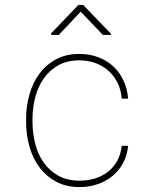

<svg xmlns="http://www.w3.org/2000/svg" viewBox="-20 -760 640 790"><path d="M307.6 -16.6Q341.3 -16.6 371.3 -25.9Q401.4 -35.2 424.6 -53.5Q447.8 -71.8 462.4 -98.6Q477.1 -125.5 481 -160.2H507.3Q503.4 -120.6 486.3 -89.1Q469.2 -57.6 442.6 -35.6Q416 -13.7 381.1 -2Q346.2 9.8 307.6 9.8Q252 9.8 210.7 -12.7Q169.4 -35.2 142.1 -72Q114.7 -108.9 101.3 -156.2Q87.9 -203.6 87.4 -253.9V-274.4Q87.9 -324.2 101.3 -371.8Q114.7 -419.4 141.8 -456.3Q168.9 -493.2 210 -515.6Q251 -538.1 306.6 -538.1Q348.1 -538.1 383.5 -524.9Q418.9 -511.7 445.3 -487.5Q471.7 -463.4 487.8 -429.4Q503.9 -395.5 507.3 -354H481Q478 -389.6 463.9 -418.7Q449.7 -447.8 426.5 -468.5Q403.3 -489.3 372.8 -500.5Q342.3 -511.7 306.6 -511.7Q256.3 -511.7 220.2 -491.5Q184.1 -471.2 160.4 -437.7Q136.7 -404.3 125.5 -361.6Q114.3 -318.8 113.8 -274.4V-253.9Q114.3 -208.5 125.5 -166Q136.7 -123.5 160.4 -90.3Q184.1 -57.1 220.5 -36.9Q256.8 -16.6 307.6 -16.6ZM436.5 -621.1V-616.2H403.3L312 -711.9L221.7 -616.2H190.4V-623L302.7 -739.7H322.3Z"/></svg>

Font: Roboto Mono Thin
Style: Regular
Weight: 250
Designer: Google
Version: Version 2.000985; 2015; ttfautohint (v1.3)